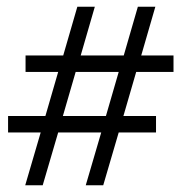

<svg xmlns="http://www.w3.org/2000/svg" viewBox="-20 -551 540 571"><path d="M55 0 101 -157H4V-206H115L153 -337H56V-386H168L210 -531H262L220 -386H348L390 -531H442L400 -386H496V-337H385L347 -206H444V-157H333L287 0H235L281 -157H153L107 0ZM167 -206H295L333 -337H205Z"/></svg>

Font: Spectral SC ExtraBold
Style: Regular
Weight: 800
Designer: Jean-Baptiste Levee
Foundry: Production Type
Version: Version 2.001